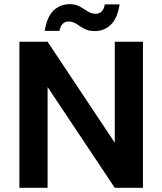

<svg xmlns="http://www.w3.org/2000/svg" viewBox="-20 -900 778 920"><path d="M73 0V-700H208L530 -216V-700H665V0H530L208 -483V0ZM433 -751Q404 -751 383.5 -762.5Q363 -774 346 -785.5Q329 -797 308 -797Q292 -797 280.5 -786Q269 -775 265 -752H194Q205 -819 236.5 -849.5Q268 -880 314 -880Q343 -880 363 -868.5Q383 -857 400.5 -845.5Q418 -834 439 -834Q456 -834 467.5 -845.5Q479 -857 482 -879H553Q543 -813 511.5 -782Q480 -751 433 -751Z"/></svg>

Font: DM Sans 10pt
Style: Bold
Weight: 700
Version: Version 4.004;gftools[0.9.30]